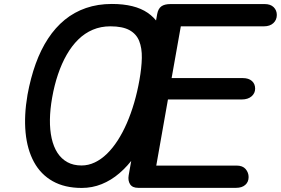

<svg xmlns="http://www.w3.org/2000/svg" viewBox="-20 -949 1418 970"><path d="M393 0.5Q307 0.5 246.5 -33.5Q186 -67.5 151.8 -130.2Q117.5 -193 109.2 -279.5Q101 -366 119 -470.5Q134.5 -555 160.2 -626.5Q186 -698 222.8 -754Q259.5 -810 307.2 -849Q355 -888 414.5 -908.5Q474 -929 545 -929Q661 -929 726.2 -884.2Q791.5 -839.5 811.5 -755.5Q831.5 -671.5 811 -553.5Q797 -476 775.5 -404.8Q754 -333.5 725.2 -271.8Q696.5 -210 660.8 -159.8Q625 -109.5 583.2 -73.8Q541.5 -38 493.8 -18.8Q446 0.5 393 0.5ZM392 -113Q426.5 -113 459 -128.5Q491.5 -144 520.5 -172.2Q549.5 -200.5 574.8 -239.8Q600 -279 621 -327.2Q642 -375.5 658 -430.5Q674 -485.5 684.5 -545Q695.5 -606.5 696.5 -656.2Q697.5 -706 683.2 -741.8Q669 -777.5 634 -796.8Q599 -816 537.5 -816Q489.5 -816 448.8 -798.8Q408 -781.5 375.2 -749.2Q342.5 -717 317 -672.5Q291.5 -628 273 -573.2Q254.5 -518.5 243.5 -456Q233 -397 232.2 -345Q231.5 -293 241 -250.2Q250.5 -207.5 270.2 -177Q290 -146.5 320.2 -129.8Q350.5 -113 392 -113ZM678 0Q649 0 637.2 -18.2Q625.5 -36.5 630 -63L774 -877.5Q779 -905 795 -916.8Q811 -928.5 842 -928.5H1317Q1346.5 -928.5 1362.5 -912.8Q1378.5 -897 1378.5 -873.5Q1378.5 -848.5 1361 -832.2Q1343.5 -816 1313.5 -816H893.5L847 -554.5H1207Q1236 -554.5 1252.5 -540Q1269 -525.5 1269 -501Q1269 -478 1250.8 -462.2Q1232.5 -446.5 1201.5 -446.5H828.5L769.5 -112.5H1175Q1206 -112.5 1221 -94.8Q1236 -77 1236 -54.5Q1236 -29.5 1219 -14.8Q1202 0 1173 0Z"/></svg>

Font: Edu AU VIC WA NT Pre SemiBold
Style: Regular
Weight: 600
Designer: Tina and Corey Anderson, Eben Sorkin, Mirko Velimirovic
Foundry: Google for Education
Version: Version 1.001